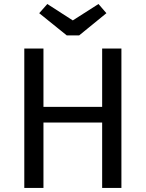

<svg xmlns="http://www.w3.org/2000/svg" viewBox="-20 -929 720 949"><path d="M466.8 -909.2 505.9 -863.8 371.1 -753.9H310.1L173.8 -863.8L213.9 -909.2L339.8 -828.1ZM484.9 0V-323.2H194.8V0H100.1V-689H194.8V-400.9H484.9V-689H580.1V0Z"/></svg>

Font: FiraGO
Style: Regular
Weight: 400
Designer: bBox Type
Foundry: bBox Type GmbH
Version: Version 1.001;PS 001.001;hotconv 1.0.88;makeotf.lib2.5.64775